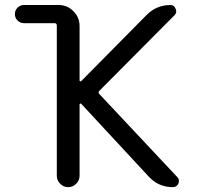

<svg xmlns="http://www.w3.org/2000/svg" viewBox="-20 -775 798 774"><path d="M76.2 -754.9H215.8Q251 -754.9 275.9 -730Q300.8 -705.1 300.8 -669.9V-451.2Q300.8 -448.2 303.2 -447.3Q305.7 -446.3 307.6 -448.2L570.3 -713.9Q610.4 -754.9 668 -754.9Q681.6 -754.9 688 -739.7Q694.3 -724.6 684.6 -714.8L380.9 -409.2Q374 -402.3 380.9 -395.5L694.3 -61.5Q701.2 -54.7 701.2 -45.9Q701.2 -41 699.2 -35.2Q692.4 -20.5 676.8 -20.5Q620.1 -20.5 581.1 -61.5L307.6 -356.4Q305.7 -358.4 303.2 -357.4Q300.8 -356.4 300.8 -353.5V-66.4Q300.8 -47.9 287.1 -34.2Q273.4 -20.5 254.9 -20.5Q236.3 -20.5 222.7 -34.2Q209 -47.9 209 -66.4V-671.9Q209 -681.6 199.2 -681.6H76.2Q61.5 -681.6 50.8 -692.4Q40 -703.1 40 -718.3Q40 -733.4 50.8 -744.1Q61.5 -754.9 76.2 -754.9Z"/></svg>

Font: Gen Jyuu GothicX Regular
Style: Regular
Weight: 400
Designer: [Source Han Sans]
Ryoko NISHIZUKA  (kana & ideographs); Paul D. Hunt (Latin, Greek & Cyrillic); Wenlong ZHANG  (bopomofo
Version: Version 1.002.20150607